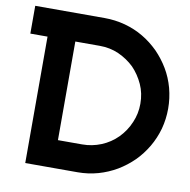

<svg xmlns="http://www.w3.org/2000/svg" viewBox="-75 -720 784 794"><g transform="rotate(10 317.5 -323.5)"><path d="M301.8 -647.5Q345.2 -647.5 387.7 -636.2Q430.2 -624.5 465.3 -603.5Q499.5 -583.5 530.8 -552.7Q560.1 -522.5 581.1 -487.3Q602.1 -452.1 613.8 -409.7Q625 -367.2 625 -323.7Q625 -280.3 613.8 -238.3Q602.1 -196.8 581.1 -161.1Q559.1 -124 530.8 -95.7Q501 -66.4 465.3 -44.9Q428.7 -23.4 387.7 -11.7Q345.7 0 301.8 0H82V-530.8H9.8V-647.5ZM300.3 -116.7Q341.8 -116.7 379.9 -132.3Q418 -147.9 446.8 -176.8Q476.1 -206.5 492.2 -245.1Q508.3 -282.2 508.3 -323.7Q508.3 -367.7 491.7 -404.3Q474.6 -441.9 447.3 -470.2Q418.9 -497.6 381.3 -514.6Q344.2 -530.8 301.8 -530.8H198.7V-116.7Z"/></g></svg>

Font: Sangha Kali
Style: Regular
Weight: 400
Designer: Seslavinskaya Anna
Foundry: Popkern
Version: Version 2.000;PS 002.000;hotconv 1.0.88;makeotf.lib2.5.64775